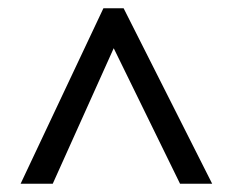

<svg xmlns="http://www.w3.org/2000/svg" viewBox="-20 -737 564 466"><path d="M30 -291H108L256 -620L417 -291H495L280 -717H231Z"/></svg>

Font: Noto Sans Gujarati UI SemiCondensed
Style: Regular
Weight: 400
Width: 4
Designer: Jelle Bosma - Monotype Design Team, Universal Thirst
Foundry: Monotype Imaging Inc.
Version: Version 2.106